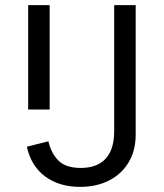

<svg xmlns="http://www.w3.org/2000/svg" viewBox="-20 -718 640 750"><path d="M510 -698V-191Q510 -130 482.5 -84Q455 -38 406 -13Q357 12 293 12Q211 12 156 -29Q101 -70 85 -145L169 -166Q180 -119 208.5 -90.5Q237 -62 296 -62Q359 -62 392.5 -98Q426 -134 426 -206V-698ZM90 -698H174V-290H90Z"/></svg>

Font: iA Writer Duo V
Style: Regular
Weight: 400
Designer: Mike Abbink, Paul van der Laan, Pieter van Rosmalen, Oliver Reichenstein
Foundry: Information Architects Inc.
Version: Version 2.000